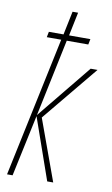

<svg xmlns="http://www.w3.org/2000/svg" viewBox="-87 -806 497 852"><g transform="rotate(10 161.5 -380.5)"><path d="M8 0 141 -630H76L81 -655H147L169 -761H194L172 -655H268L263 -630H166L93 -282L292 -526H323L116 -275L216 0H189L92 -277L33 0Z"/></g></svg>

Font: Noto Sans Display Condensed Thin
Style: Italic
Weight: 250
Width: 3
Italic angle: -12°
Designer: Monotype Design Team
Foundry: Monotype Imaging Inc.
Version: Version 1.900